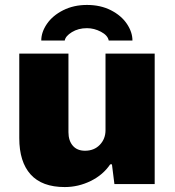

<svg xmlns="http://www.w3.org/2000/svg" viewBox="-20 -745 707 777"><path d="M58 -186V-528H257V-210Q257 -176 274.5 -155.5Q292 -135 324 -135Q361 -135 384 -159Q407 -183 407 -218V-528H606V0H443L433 -80H426Q397 -37 347 -12.5Q297 12 242 12Q150 12 104 -39Q58 -90 58 -186ZM332 -725Q387 -725 429 -703.5Q471 -682 493.5 -648.5Q516 -615 516 -581H420Q416 -602 388.5 -616.5Q361 -631 332 -631Q297 -631 271 -615Q245 -599 242 -581H147Q147 -615 170 -648.5Q193 -682 235.5 -703.5Q278 -725 332 -725Z"/></svg>

Font: Archivo Black
Style: Regular
Weight: 400
Designer: Hector Gatti
Foundry: Omnibus-Type
Version: Version 1.101; ttfautohint (v1.8)